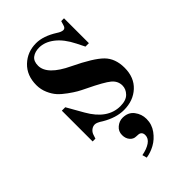

<svg xmlns="http://www.w3.org/2000/svg" viewBox="-221 -560 873 873"><g transform="rotate(-45 215.0 -124.0)"><path d="M58 12H76L83 -9C85.7 -16.3 90.3 -22.7 97 -28C103.7 -33.3 111.3 -36 120 -36C128 -36 140 -30.7 156 -20C192 1.3 226.7 12 260 12C300 12 333 0 359 -24C385 -48 398 -80.7 398 -122C398 -162 386.3 -193.7 363 -217C339.7 -240.3 296 -267.3 232 -298C161.3 -331.3 126 -367.7 126 -407C126 -426.3 131.8 -440.3 143.5 -449C155.2 -457.7 170 -462 188 -462C212 -462 235.7 -453 259 -435C282.3 -417 303 -390 321 -354L340 -316H362V-476H344L338 -456C335.3 -445.3 330 -440 322 -440C314 -440 304 -444 292 -452C256 -474.7 222.7 -486 192 -486C154.7 -486 123 -473.7 97 -449C71 -424.3 58 -391.3 58 -350C58 -331.3 61.7 -313.7 69 -297C76.3 -280.3 84.8 -266.7 94.5 -256C104.2 -245.3 116.8 -234.3 132.5 -223C148.2 -211.7 161 -203.2 171 -197.5C181 -191.8 193.7 -185.3 209 -178C260.3 -153.3 294 -134.3 310 -121C326 -107.7 334 -91.3 334 -72C334 -56.7 328 -42.8 316 -30.5C304 -18.2 285.7 -12 261 -12C206.3 -12 161 -43.7 125 -107L80 -186H58ZM173 86C173 100.7 177 112.7 185 122C193 131.3 202.7 136 214 136C226 136 234 137.3 238 140C244.7 144 248 151 248 161C248 175 241.2 186.7 227.5 196C213.8 205.3 196 212 174 216L180 238C198.7 235.3 217.2 229 235.5 219C253.8 209 269.8 194.7 283.5 176C297.2 157.3 304 136.3 304 113C304 92.3 297.7 73.7 285 57C272.3 40.3 254 32 230 32C216 32 203 37 191 47C179 57 173 70 173 86Z"/></g></svg>

Font: Km Standard TT
Style: Bold
Weight: 700
Designer: Alexey Kryukov <alexios@thessalonica.org.ru>
Version: Version 2.0.2